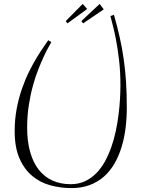

<svg xmlns="http://www.w3.org/2000/svg" viewBox="-20 -860 725 984"><path d="M346.2 104Q290.5 104 238.3 89.8Q186 75.7 145.3 41.7Q104.5 7.8 79.8 -48.3Q55.2 -104.5 55.2 -188Q55.2 -248.5 65.7 -303.5Q76.2 -358.4 92.8 -406Q109.4 -453.6 129.4 -493.7Q149.4 -533.7 168.5 -565.2Q187.5 -596.7 203.4 -619.1Q219.2 -641.6 227.1 -653.8L243.2 -644Q240.2 -638.7 230 -620.8Q219.7 -603 206.1 -574Q192.4 -544.9 177 -506.3Q161.6 -467.8 148.7 -420.7Q135.7 -373.5 127.4 -319.6Q119.1 -265.6 119.1 -206.1Q119.1 -134.3 134.8 -80.1Q150.4 -25.9 179.2 10.5Q208 46.9 249.3 65.4Q290.5 84 341.8 84Q382.3 84 414.8 69.1Q447.3 54.2 472.9 28.3Q498.5 2.4 517.6 -32.2Q536.6 -66.9 550.5 -106.4Q564.5 -146 573.5 -188.7Q582.5 -231.4 587.6 -272.9Q592.8 -314.5 595 -352.8Q597.2 -391.1 597.2 -422.9Q597.2 -493.7 590.1 -553.2Q583 -612.8 574.2 -658.2Q565.4 -703.6 557.1 -734.1Q548.8 -764.6 545.9 -777.8L564 -784.2Q581.1 -724.1 593.5 -668.9Q606 -613.8 614 -557.1Q622.1 -500.5 626 -439.7Q629.9 -378.9 629.9 -307.1Q629.9 -253.4 623.3 -201.9Q616.7 -150.4 602.5 -104.7Q588.4 -59.1 566.2 -20.8Q543.9 17.6 512.2 45.4Q480.5 73.2 439.2 88.6Q397.9 104 346.2 104ZM426.8 -814 325.7 -740.2 316.9 -752 403.8 -839.8ZM511.7 -812 405.8 -740.2 397 -752 490.7 -839.8Z"/></svg>

Font: Clicker Script
Style: Regular
Weight: 400
Designer: Astigmatic (AOETI)
Foundry: Astigmatic (AOETI)
Version: Version 1.000